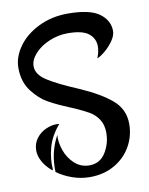

<svg xmlns="http://www.w3.org/2000/svg" viewBox="-84 -725 677 871"><g transform="rotate(-10 254.0 -289.0)"><path d="M109.4 35.2Q105.5 -53.7 146.5 -128.9Q143.6 -96.7 156.7 -58.6Q169.9 -20.5 198.7 5.9Q227.5 32.2 266.6 32.2Q315.4 32.2 341.3 -9.3Q367.2 -50.8 367.2 -100.6Q367.2 -137.7 350.6 -162.6Q334 -187.5 309.6 -201.7Q285.2 -215.8 243.2 -234.4L224.6 -242.2Q169.9 -264.6 130.9 -286.1Q91.8 -307.6 58.6 -351.1Q25.4 -394.5 25.4 -459Q25.4 -508.8 59.1 -556.2Q92.8 -603.5 153.3 -633.3Q213.9 -663.1 288.1 -663.1Q389.6 -663.1 433.6 -630.9Q477.5 -598.6 477.5 -549.8Q477.5 -529.3 461.4 -505.9Q445.3 -482.4 423.3 -463.9Q401.4 -445.3 385.7 -439.5Q397.5 -468.8 397.5 -493.2Q397.5 -529.3 369.1 -552.2Q340.8 -575.2 272.5 -575.2Q228.5 -575.2 187 -557.6Q145.5 -540 120.1 -511.7Q94.7 -483.4 94.7 -454.1Q94.7 -416 141.6 -386.2Q188.5 -356.4 281.2 -317.4Q375 -276.4 425.8 -232.9Q476.6 -189.5 476.6 -122.1Q476.6 -66.4 449.7 -19Q422.9 28.3 373.5 56.6Q324.2 85 259.8 85Q218.8 85 179.7 71.3Q140.6 57.6 109.4 35.2ZM40 -75.2Q40 -107.4 57.6 -130.9Q75.2 -154.3 101.1 -166Q127 -177.7 150.4 -177.7Q160.2 -177.7 164.1 -176.8Q123 -128.9 109.4 -77.6Q95.7 -26.4 99.6 19.5Q99.6 28.3 93.8 22.5Q68.4 1 54.2 -24.9Q40 -50.8 40 -75.2Z"/></g></svg>

Font: BKP Parklife Display
Style: Regular
Weight: 400
Designer: Font Diner, Inc.; LA MECHKY PLUS GmbH
Foundry: Font Diner, Inc.; LA MECHKY PLUS GmbH
Version: Version 1.007